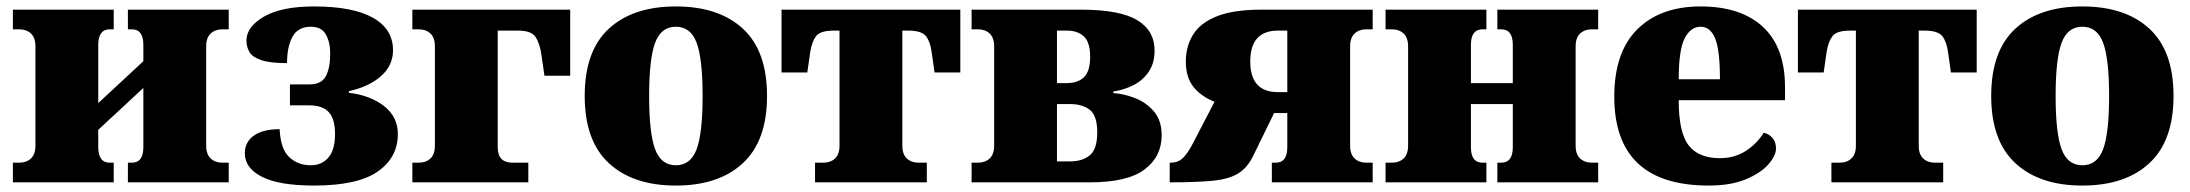

<svg xmlns="http://www.w3.org/2000/svg" viewBox="-20 -566 6797 596"><path d="M20 0V-61H40Q62 -61 76 -74Q90 -87 90 -114V-422Q90 -449 76 -462Q62 -475 40 -475H20V-536H333V-475H321Q285 -475 285 -427V-246L425 -376V-427Q425 -475 389 -475H377V-536H690V-475H670Q648 -475 634 -462Q620 -449 620 -422V-114Q620 -87 634 -74Q648 -61 670 -61H690V0H377V-61H389Q425 -61 425 -109V-293L285 -163V-109Q285 -61 321 -61H333V0Z M955 10Q847 10 793.5 -17Q740 -44 740 -90Q740 -125 768 -145Q796 -165 848 -165Q851 -103 878 -78Q905 -53 945 -53Q979 -53 999.5 -77Q1020 -101 1020 -150Q1020 -197 1000.5 -218Q981 -239 940 -239H880V-304H940Q978 -304 991.5 -329.5Q1005 -355 1005 -400Q1005 -435 991.5 -459Q978 -483 945 -483Q905 -483 888 -452Q871 -421 871 -370Q818 -370 790.5 -379.5Q763 -389 754 -405Q745 -421 745 -440Q745 -483 799.5 -514.5Q854 -546 955 -546Q1075 -546 1137.5 -511Q1200 -476 1200 -410Q1200 -363 1163 -330Q1126 -297 1063 -283V-278Q1130 -270 1172.5 -236.5Q1215 -203 1215 -150Q1215 -77 1152.5 -33.5Q1090 10 955 10Z M1260 0V-61H1280Q1302 -61 1316 -74Q1330 -87 1330 -114V-422Q1330 -449 1316 -462Q1302 -475 1280 -475H1260V-536H1750V-331H1670L1661 -394Q1656 -430 1643 -450.5Q1630 -471 1588 -471H1525V-109Q1525 -61 1571 -61H1620V0Z M2078 10Q1945 10 1870 -59.5Q1795 -129 1795 -268Q1795 -408 1870 -477Q1945 -546 2078 -546Q2211 -546 2286 -477Q2361 -408 2361 -268Q2361 -129 2286 -59.5Q2211 10 2078 10ZM2078 -53Q2124 -53 2142.5 -103Q2161 -153 2161 -268Q2161 -383 2142.5 -433Q2124 -483 2078 -483Q2032 -483 2013.5 -433Q1995 -383 1995 -268Q1995 -153 2013.5 -103Q2032 -53 2078 -53Z M2510 0V-61H2536Q2558 -61 2572 -74Q2586 -87 2586 -114V-471H2568Q2526 -471 2513 -453.5Q2500 -436 2495 -404L2486 -341H2406V-536H2961V-341H2881L2872 -404Q2868 -436 2854.5 -453.5Q2841 -471 2799 -471H2781V-114Q2781 -87 2795 -74Q2809 -61 2831 -61H2857V0Z M2996 0V-61H3016Q3038 -61 3052 -74Q3066 -87 3066 -114V-422Q3066 -449 3052 -462Q3038 -475 3016 -475H2996V-536H3335Q3456 -536 3510 -503.5Q3564 -471 3564 -409Q3564 -370 3546 -343.5Q3528 -317 3499 -302Q3470 -287 3436 -282V-277Q3469 -275 3503.5 -261.5Q3538 -248 3562 -220Q3586 -192 3586 -146Q3586 -80 3533 -40Q3480 0 3363 0ZM3261 -308H3291Q3326 -308 3345 -326.5Q3364 -345 3364 -390Q3364 -434 3345 -452.5Q3326 -471 3291 -471H3261ZM3261 -65H3301Q3340 -65 3363 -84Q3386 -103 3386 -155Q3386 -207 3363 -225Q3340 -243 3301 -243H3261Z M3611 0V-61H3614Q3637 -61 3652 -75.5Q3667 -90 3683 -121L3750 -250Q3708 -267 3684.5 -296.5Q3661 -326 3661 -375Q3661 -422 3683.5 -458.5Q3706 -495 3757.5 -515.5Q3809 -536 3895 -536H4241V-475H4221Q4199 -475 4185 -462Q4171 -449 4171 -422V-114Q4171 -87 4185 -74Q4199 -61 4221 -61H4241V0H3928V-61H3940Q3976 -61 3976 -109V-215H3935L3870 -82Q3852 -45 3823.5 -27.5Q3795 -10 3745 -5Q3695 0 3611 0ZM3947 -280H3976V-471H3947Q3861 -471 3861 -375Q3861 -280 3947 -280Z M4281 0V-61H4301Q4323 -61 4337 -74Q4351 -87 4351 -114V-422Q4351 -449 4337 -462Q4323 -475 4301 -475H4281V-536H4594V-475H4582Q4546 -475 4546 -427V-308H4676V-427Q4676 -475 4640 -475H4628V-536H4941V-475H4921Q4899 -475 4885 -462Q4871 -449 4871 -422V-114Q4871 -87 4885 -74Q4899 -61 4921 -61H4941V0H4628V-61H4640Q4676 -61 4676 -109V-243H4546V-109Q4546 -61 4582 -61H4594V0Z M5284 10Q4991 10 4991 -266Q4991 -404 5062.5 -475Q5134 -546 5259 -546Q5384 -546 5452.5 -482.5Q5521 -419 5521 -295V-255H5191Q5191 -154 5222 -114.5Q5253 -75 5319 -75Q5364 -75 5398.5 -97Q5433 -119 5455 -154Q5472 -150 5482.5 -137.5Q5493 -125 5493 -105Q5493 -83 5469.5 -56Q5446 -29 5399.5 -9.5Q5353 10 5284 10ZM5319 -320Q5319 -411 5304 -447Q5289 -483 5259 -483Q5228 -483 5209.5 -447Q5191 -411 5191 -320Z M5665 0V-61H5691Q5713 -61 5727 -74Q5741 -87 5741 -114V-471H5723Q5681 -471 5668 -453.5Q5655 -436 5650 -404L5641 -341H5561V-536H6116V-341H6036L6027 -404Q6023 -436 6009.5 -453.5Q5996 -471 5954 -471H5936V-114Q5936 -87 5950 -74Q5964 -61 5986 -61H6012V0Z M6444 10Q6311 10 6236 -59.5Q6161 -129 6161 -268Q6161 -408 6236 -477Q6311 -546 6444 -546Q6577 -546 6652 -477Q6727 -408 6727 -268Q6727 -129 6652 -59.5Q6577 10 6444 10ZM6444 -53Q6490 -53 6508.5 -103Q6527 -153 6527 -268Q6527 -383 6508.5 -433Q6490 -483 6444 -483Q6398 -483 6379.5 -433Q6361 -383 6361 -268Q6361 -153 6379.5 -103Q6398 -53 6444 -53Z"/></svg>

Font: Noto Serif Black
Style: Regular
Weight: 900
Designer: Monotype Design Team
Foundry: Monotype Imaging Inc.
Version: Version 2.014; ttfautohint (v1.8.4.7-5d5b)